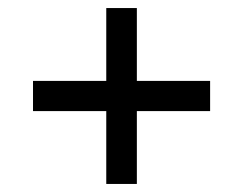

<svg xmlns="http://www.w3.org/2000/svg" viewBox="-20 -596 604 477"><path d="M244 -139V-320H62V-395H244V-576H320V-395H502V-320H320V-139Z"/></svg>

Font: Noto Serif ExtraBold
Style: Italic
Weight: 800
Italic angle: -12°
Designer: Monotype Design Team
Foundry: Monotype Imaging Inc.
Version: Version 2.013